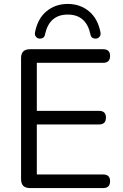

<svg xmlns="http://www.w3.org/2000/svg" viewBox="-20 -955 623 975"><path d="M180 -759Q169 -760 162 -769Q155 -778 158 -792Q172 -862 217 -898.5Q262 -935 324 -935Q386 -935 431 -898.5Q476 -862 490 -792Q493 -778 486 -769Q479 -760 468 -759Q442 -758 439 -782Q417 -881 324 -881Q231 -881 209 -782Q206 -758 180 -759ZM504 0H132Q87 0 87 -45V-660Q87 -705 132 -705H504Q539 -705 539 -671Q539 -636 504 -636H167V-392H483Q518 -392 518 -358Q518 -323 483 -323H167V-69H504Q539 -69 539 -35Q539 0 504 0Z"/></svg>

Font: Nunito
Style: Regular
Weight: 400
Designer: Vernon Adams
Foundry: Vernon Adams
Version: Version 3.602